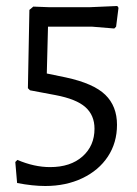

<svg xmlns="http://www.w3.org/2000/svg" viewBox="-20 -522 458 640"><path d="M367 -433 375 -496 371 -502 279 -498H144L91 -500L78 -489L73 -228L80 -221L165 -205C211 -196.3 244.2 -183 264.5 -165C284.8 -147 295 -123 295 -93C295 -55 281.7 -24.2 255 -0.5C228.3 23.2 192.3 35 147 35C111.7 35 75.3 27 38 11L31 18L37 88C71.7 94.7 103 98 131 98C177 98 218.2 89.3 254.5 72C290.8 54.7 319.2 30.7 339.5 0C359.8 -30.7 370 -66 370 -106C370 -147.3 357 -180.7 331 -206C305 -231.3 261 -250.7 199 -264L136 -277L140 -433H288L361 -427Z"/></svg>

Font: Alegreya Sans SC
Style: Regular
Weight: 400
Designer: Juan Pablo del Peral
Foundry: Huerta Tipografica
Version: Version 1.000;PS 001.000;hotconv 1.0.70;makeotf.lib2.5.58329